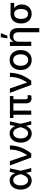

<svg xmlns="http://www.w3.org/2000/svg" viewBox="1867 -2664 995 4770"><g transform="rotate(-90 2365.0 -278.5)"><path d="M40 -265.6Q40 -344.2 69.6 -406.2Q99.1 -468.3 150.9 -502.7Q202.6 -537.1 267.6 -537.1Q334.5 -537.1 379.6 -500.7Q424.8 -464.4 450.2 -399.4H451.7L479.5 -530.3H568.4L508.3 -265.1L575.2 0H486.3L455.6 -128.9H454.1Q427.2 -64.5 380.6 -26.9Q334 10.7 265.6 10.7Q199.2 10.7 147.9 -24.2Q96.7 -59.1 68.4 -122.1Q40 -185.1 40 -265.6ZM270.5 -78.1Q313.5 -78.1 344.7 -108.2Q376 -138.2 394.5 -179.9Q413.1 -221.7 422.9 -263.7L423.3 -265.1L422.9 -266.6Q408.7 -337.9 374 -393.1Q339.4 -448.2 275.4 -448.2Q236.3 -448.2 206.3 -425Q176.3 -401.9 159.9 -360.1Q143.6 -318.4 143.6 -264.6Q143.6 -211.9 159.4 -169.2Q175.3 -126.5 204.1 -102.3Q232.9 -78.1 270.5 -78.1Z M639.6 -530.3H749L894.5 -106.4H900.4Q952.6 -190.4 981 -257.8Q1009.3 -325.2 1021 -387.9Q1032.7 -450.7 1035.2 -530.3H1137.7Q1136.2 -393.6 1086.2 -258.1Q1036.1 -122.6 939.5 0H836.9Z M1207 -265.6Q1207 -344.2 1236.6 -406.2Q1266.1 -468.3 1317.9 -502.7Q1369.6 -537.1 1434.6 -537.1Q1501.5 -537.1 1546.6 -500.7Q1591.8 -464.4 1617.2 -399.4H1618.7L1646.5 -530.3H1735.4L1675.3 -265.1L1742.2 0H1653.3L1622.6 -128.9H1621.1Q1594.2 -64.5 1547.6 -26.9Q1501 10.7 1432.6 10.7Q1366.2 10.7 1314.9 -24.2Q1263.7 -59.1 1235.4 -122.1Q1207 -185.1 1207 -265.6ZM1437.5 -78.1Q1480.5 -78.1 1511.7 -108.2Q1543 -138.2 1561.5 -179.9Q1580.1 -221.7 1589.8 -263.7L1590.3 -265.1L1589.8 -266.6Q1575.7 -337.9 1541 -393.1Q1506.3 -448.2 1442.4 -448.2Q1403.3 -448.2 1373.3 -425Q1343.3 -401.9 1326.9 -360.1Q1310.5 -318.4 1310.5 -264.6Q1310.5 -211.9 1326.4 -169.2Q1342.3 -126.5 1371.1 -102.3Q1399.9 -78.1 1437.5 -78.1Z M2364.3 -443.4H2284.2V-143.6Q2284.7 -111.3 2300.5 -99.1Q2316.4 -86.9 2342.8 -86.9Q2365.2 -86.9 2384.8 -92.8V-4.9Q2365.7 0.5 2347.9 3.7Q2330.1 6.8 2307.6 6.8Q2248.5 6.8 2215.6 -27.6Q2182.6 -62 2182.6 -137.7V-443.4H2002.9V0H1900.4V-443.4H1819.3V-530.3H2364.3Z M2444.3 -530.3H2553.7L2699.2 -106.4H2705.1Q2757.3 -190.4 2785.6 -257.8Q2814 -325.2 2825.7 -387.9Q2837.4 -450.7 2839.8 -530.3H2942.4Q2940.9 -393.6 2890.9 -258.1Q2840.8 -122.6 2744.1 0H2641.6Z M3011.7 -262.7Q3011.7 -344.7 3042.5 -406.7Q3073.2 -468.8 3129.4 -502.9Q3185.5 -537.1 3259.8 -537.1Q3333.5 -537.1 3389.6 -502.9Q3445.8 -468.8 3476.3 -406.5Q3506.8 -344.2 3506.8 -262.7Q3506.8 -181.2 3476.3 -119.4Q3445.8 -57.6 3389.6 -23.4Q3333.5 10.7 3259.8 10.7Q3185.5 10.7 3129.4 -23.4Q3073.2 -57.6 3042.5 -119.4Q3011.7 -181.2 3011.7 -262.7ZM3401.4 -262.7Q3401.4 -314.9 3385.5 -357.7Q3369.6 -400.4 3337.6 -425.8Q3305.7 -451.2 3259.8 -451.2Q3212.9 -451.2 3180.4 -425.8Q3147.9 -400.4 3132.1 -357.7Q3116.2 -314.9 3116.2 -262.7Q3116.2 -210.4 3132.1 -168.2Q3147.9 -126 3180.4 -101.1Q3212.9 -76.2 3259.8 -76.2Q3306.2 -76.2 3337.9 -101.1Q3369.6 -126 3385.5 -168.2Q3401.4 -210.4 3401.4 -262.7Z M3713.9 0H3609.4V-530.3H3710V-443.4H3715.8Q3735.4 -487.8 3774.9 -512.5Q3814.5 -537.1 3872.1 -537.1Q3927.2 -537.1 3967.8 -514.4Q4008.3 -491.7 4030.5 -446.8Q4052.7 -401.9 4052.7 -336.9V199.2H3949.2V-324.2Q3949.2 -381.8 3919.4 -414.6Q3889.6 -447.3 3836.9 -447.3Q3801.3 -447.3 3773.2 -431.6Q3745.1 -416 3729.5 -386Q3713.9 -356 3713.9 -314.5ZM3824.2 -755.9H3928.7L3863.3 -592.8H3796.9Z M4405.3 -513.7H4678.7V-423.8H4550.8Q4592.3 -393.6 4616 -346.2Q4639.6 -298.8 4639.6 -242.2V-232.4Q4639.6 -167 4611.8 -111.6Q4584 -56.2 4531 -23.2Q4478 9.8 4406.2 9.8Q4333 9.8 4279.1 -24.2Q4225.1 -58.1 4196.5 -117.4Q4168 -176.8 4168 -251V-262.7Q4168 -334.5 4196.3 -391.6Q4224.6 -448.7 4278.3 -481.2Q4332 -513.7 4405.3 -513.7ZM4406.2 -80.1Q4467.3 -80.1 4496.8 -127.9Q4526.4 -175.8 4526.4 -251V-262.7Q4526.4 -333.5 4496.6 -378.7Q4466.8 -423.8 4405.3 -423.8Q4342.8 -423.8 4312 -378.4Q4281.2 -333 4281.2 -262.7V-251Q4281.2 -175.3 4312 -127.7Q4342.8 -80.1 4406.2 -80.1Z"/></g></svg>

Font: Pretendard Std Medium
Style: Regular
Weight: 500
Designer: Base glyphs from Inter by Rasmus Andersson; Hangeul glyphs from Noto Sans CJK(Source Han Sans) by Jang Soo-young and Kan
Foundry: Kil Hyung-jin
Version: Version 1.309